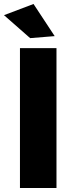

<svg xmlns="http://www.w3.org/2000/svg" viewBox="-32 -942 371 962"><path d="M68 -701H251V0H68ZM136 -922 242 -761 119 -751 -12 -866Z"/></svg>

Font: Montserrat arm2
Style: Bold
Weight: 700
Designer: Julieta Ulanovsky
Foundry: Julieta Ulanovsky
Version: Version 6.000